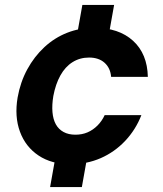

<svg xmlns="http://www.w3.org/2000/svg" viewBox="-20 -650 656 774"><path d="M182 104 213 -70H341L310 104ZM281 -456 312 -630H440L409 -456ZM264 12Q188 12 135.5 -23Q83 -58 60.5 -119Q38 -180 51 -257Q62 -319 90 -370.5Q118 -422 159 -460Q200 -498 251 -518Q302 -538 360 -538Q459 -538 516.5 -485.5Q574 -433 576 -340H428Q425 -376 401.5 -397Q378 -418 339 -418Q302 -418 272.5 -399.5Q243 -381 223.5 -346Q204 -311 195 -263Q189 -227 191.5 -198Q194 -169 205 -149Q216 -129 236 -118Q256 -107 284 -107Q311 -107 333 -116.5Q355 -126 373 -144Q391 -162 402 -186H550Q527 -127 484.5 -82Q442 -37 386 -12.5Q330 12 264 12Z"/></svg>

Font: DM Sans 9pt ExtraBold
Style: Italic
Weight: 800
Italic angle: -10°
Version: Version 4.004;gftools[0.9.30]